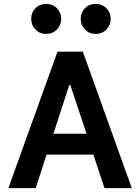

<svg xmlns="http://www.w3.org/2000/svg" viewBox="-20 -965 715 985"><path d="M459 -172H219L163 0H23L275 -700H405L656 0H516ZM424 -279 341 -528H335L254 -279ZM394 -868Q394 -901 416 -923Q438 -945 471 -945Q504 -945 526 -922.5Q548 -900 548 -868Q548 -836 526 -813.5Q504 -791 471 -791Q438 -791 416 -813.5Q394 -836 394 -868ZM140 -868Q140 -901 162 -923Q184 -945 217 -945Q250 -945 272 -922.5Q294 -900 294 -868Q294 -836 272 -813.5Q250 -791 217 -791Q184 -791 162 -813.5Q140 -836 140 -868Z"/></svg>

Font: Be Vietnam
Style: Bold
Weight: 700
Designer: Gabriel Lam
Foundry: TypeRant
Version: Version 4.000